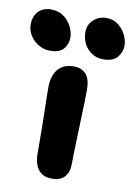

<svg xmlns="http://www.w3.org/2000/svg" viewBox="-150 -813 613 878"><g transform="rotate(10 156.0 -373.5)"><path d="M153.2 10.2Q123.4 10.2 105.3 -2.7Q87.2 -15.6 78.4 -38.5Q69.6 -61.4 69.6 -89Q69.6 -153.6 68.8 -198.4Q68 -243.2 67.5 -276.2Q67 -309.2 66.2 -338.2Q65.4 -367.2 65.4 -399.6Q65.4 -431 75.3 -456.8Q85.2 -482.6 107.5 -497.7Q129.8 -512.8 164.8 -512.8Q200.2 -512.8 220.3 -490.6Q240.4 -468.4 241.4 -421Q241.4 -401.2 240.5 -366Q239.6 -330.8 238.1 -288.5Q236.6 -246.2 235.2 -203.5Q233.8 -160.8 232.8 -125Q231.8 -89.2 231.8 -67.4Q231.8 -34.2 212.8 -12Q193.8 10.2 153.2 10.2ZM289 -568Q246.8 -568 217.6 -599.1Q188.4 -630.2 188.4 -677Q188.4 -712 213.3 -734.4Q238.2 -756.8 272.8 -756.8Q304.6 -756.8 327.4 -739.2Q350.2 -721.6 362.8 -696.1Q375.4 -670.6 375.4 -645.6Q375.4 -616.8 355.7 -592.4Q336 -568 289 -568ZM43.6 -564.4Q14 -564.4 -10.6 -579.2Q-35.2 -594 -49.7 -617.4Q-64.2 -640.8 -64.2 -667.2Q-64.2 -705.4 -42.4 -728.3Q-20.6 -751.2 16.2 -751.2Q51 -751.2 75.2 -733.6Q99.4 -716 112.3 -690Q125.2 -664 125.2 -638.6Q125.2 -609.8 106.6 -587.1Q88 -564.4 43.6 -564.4Z"/></g></svg>

Font: Shantell Sans Light
Style: Regular
Weight: 300
Designer: Stephen Nixon, Anya Danilova, Shantell Martin
Foundry: Arrow Type
Version: Version 1.011;[c5ecc13dd]